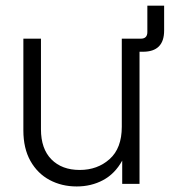

<svg xmlns="http://www.w3.org/2000/svg" viewBox="-20 -653 624 682"><path d="M252.4 9.3Q199.2 9.3 156.2 -13.7Q113.3 -36.6 88.1 -81.3Q63 -126 63 -189.9V-515.6H125.5V-193.8Q125.5 -124.5 162.6 -86.9Q199.7 -49.3 263.2 -49.3Q326.2 -49.3 369.4 -87.9Q412.6 -126.5 412.6 -202.6V-515.6H480Q503.4 -515.6 503.4 -539.1V-632.8H563V-544.4Q563 -469.2 487.8 -469.2H475.6V0H414.1V-82.5Q388.2 -35.6 346.2 -13.2Q304.2 9.3 252.4 9.3Z"/></svg>

Font: Inter Display Light
Style: Regular
Weight: 300
Designer: Rasmus Andersson
Foundry: rsms
Version: Version 4.000;git-a52131595